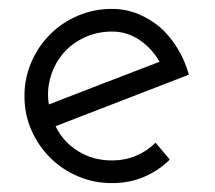

<svg xmlns="http://www.w3.org/2000/svg" viewBox="-20 -404 483 432"><path d="M232 -333Q266 -333 294 -314Q322 -295 339 -265Q276 -241 214 -217Q152 -193 90 -169Q85 -199 93 -228Q101 -257 119 -280Q138 -304 167.5 -318.5Q197 -333 232 -333ZM362 -45 330 -83Q311 -64 286 -53.5Q261 -43 232 -43Q189 -43 155.5 -64Q122 -85 105 -120Q180 -149 255 -178Q330 -207 405 -236Q396 -268 379.5 -295Q363 -322 342 -341Q319 -361 291 -372.5Q263 -384 232 -384Q191 -384 155 -368.5Q119 -353 93 -327Q66 -300 50.5 -264Q35 -228 35 -188Q35 -147 50.5 -111.5Q66 -76 93 -49Q119 -23 155 -7.5Q191 8 232 8Q271 8 304 -6Q337 -20 362 -45Z"/></svg>

Font: Josefin Slab Medium
Style: Regular
Weight: 500
Designer: Santiago Orozco
Foundry: Typemade
Version: Version 2.000